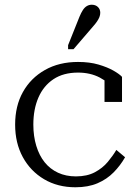

<svg xmlns="http://www.w3.org/2000/svg" viewBox="-20 -781 584 812"><path d="M301 -35Q348 -35 381 -52.5Q414 -70 436 -96.5Q458 -123 472 -147L509 -116Q489 -81 460.5 -52Q432 -23 392.5 -6Q353 11 299 11Q224 11 166.5 -23Q109 -57 76.5 -116.5Q44 -176 44 -254Q44 -333 77 -392Q110 -451 170 -485Q230 -519 310 -519Q359 -519 396.5 -508Q434 -497 459.5 -482.5Q485 -468 496 -456V-350H422V-453Q432 -450 440.5 -445Q449 -440 454.5 -432.5Q460 -425 461.5 -417.5Q463 -410 459 -402Q442 -432 402 -453Q362 -474 310 -474Q248 -474 206 -446Q164 -418 142.5 -368.5Q121 -319 121 -254Q121 -205 133.5 -164Q146 -123 169 -94.5Q192 -66 225.5 -50.5Q259 -35 301 -35ZM316 -710Q323 -727 330.5 -738.5Q338 -750 347.5 -755.5Q357 -761 368 -761Q384 -761 394 -751.5Q404 -742 404 -727Q404 -718 400.5 -709Q397 -700 390.5 -690.5Q384 -681 376 -672L291 -573H268V-590Z"/></svg>

Font: Roboto Serif 36pt Light
Style: Regular
Weight: 300
Designer: Greg Gazdowicz
Foundry: Commercial Type
Version: Version 1.008